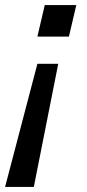

<svg xmlns="http://www.w3.org/2000/svg" viewBox="-37 -530 341 755"><path d="M-17 205 110 -279H192L96 205ZM263 -510 234 -386H110L139 -510Z"/></svg>

Font: Instrument Sans Medium
Style: Italic
Weight: 500
Italic angle: -13°
Designer: Rodrigo Fuenzalida
Foundry: fragTYPE
Version: Version 1.000;gftools[0.9.28]